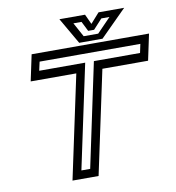

<svg xmlns="http://www.w3.org/2000/svg" viewBox="-92 -940 938 1022"><g transform="rotate(-10 377.0 -429.0)"><path d="M217 0 336 -558.5H89.5L119.5 -700H754L724 -558.5H477L358 0ZM273 -45H320.5L439.5 -606.5H689L699 -654H154.5L144 -606.5H392.5ZM379.5 -716 297.5 -858H436L461 -804L509 -858H647.5L505.5 -716ZM409 -746.5H487.5L562 -823.5H518L469.5 -770.5H437.5L411 -823.5H367Z"/></g></svg>

Font: Tourney Expanded Medium
Style: Italic
Weight: 500
Width: 7
Italic angle: -12°
Designer: Tyler Finck
Foundry: Etcetera Type Co
Version: Version 1.010; ttfautohint (v1.8.3)